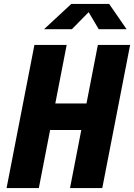

<svg xmlns="http://www.w3.org/2000/svg" viewBox="-20 -959 684 979"><path d="M178 0 235.5 -296H394.5L337 0H501.5L643.5 -730H479L421 -431.5H262L320 -730H155.5L13.5 0ZM204.5 -810H346.5L432 -897L483.5 -810H625.5L536.5 -939H343.5Z"/></svg>

Font: Monaspace Neon ExtraBold
Style: Italic
Weight: 800
Italic angle: -11°
Designer: Riley Cran & the Lettermatic Team
Foundry: Lettermatic
Version: Version 1.200 (Monaspace Neon)